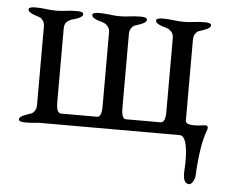

<svg xmlns="http://www.w3.org/2000/svg" viewBox="-45 -454 795 675"><g transform="rotate(5 352.0 -117.0)"><path d="M598 0H106Q96 0 85 1.5Q74 3 53 3Q30 3 30 -6Q30 -16 53 -24Q66 -28 72 -30.5Q78 -33 83.5 -41Q89 -49 89 -62V-338Q89 -351 83.5 -359Q78 -367 72 -369.5Q66 -372 53 -376Q30 -384 30 -394Q30 -403 53 -403Q73 -403 91.5 -400.5Q110 -398 127 -398Q144 -398 162 -400.5Q180 -403 200 -403Q223 -403 223 -394Q223 -384 200 -376Q189 -373 184.5 -371.5Q180 -370 172.5 -365.5Q165 -361 162 -354.5Q159 -348 159 -338V-77Q159 -39 176 -39H303Q319 -39 319 -77V-338Q319 -351 312 -359Q305 -367 299 -369.5Q293 -372 278 -376Q255 -384 255 -394Q255 -403 278 -403Q298 -403 316.5 -400.5Q335 -398 352 -398Q369 -398 387 -400.5Q405 -403 425 -403Q448 -403 448 -394Q448 -384 425 -376Q412 -372 406 -369.5Q400 -367 394.5 -359Q389 -351 389 -338V-77Q389 -39 405 -39H527Q544 -39 544 -77V-338Q544 -351 537 -359Q530 -367 524 -369.5Q518 -372 503 -376Q480 -384 480 -394Q480 -403 503 -403Q523 -403 541.5 -400.5Q560 -398 577 -398Q594 -398 612.5 -400.5Q631 -403 651 -403Q674 -403 674 -394Q674 -384 651 -376Q638 -372 632 -369.5Q626 -367 620.5 -359Q615 -351 615 -338V-53Q615 -32 682 -42Q690 -43 692.5 -39Q695 -35 693 -28Q671 28 666 138Q665 149 658.5 159Q652 169 646 169Q623 169 625 126Q629 69 622 34.5Q615 0 598 0Z"/></g></svg>

Font: EB Garamond 12 All SC
Style: AllSC
Weight: 400
Version: Version 0.016 ; ttfautohint (v0.97) -l 8 -r 50 -G 200 -x 0 -